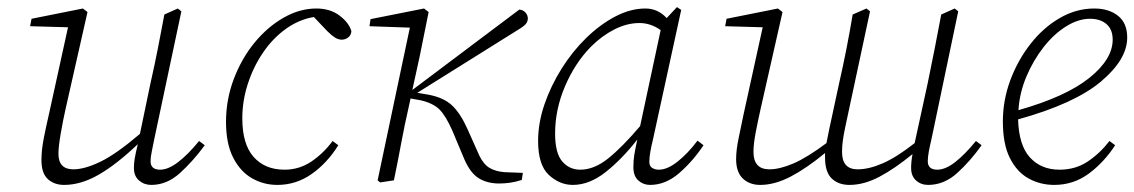

<svg xmlns="http://www.w3.org/2000/svg" viewBox="-20 -509 3202 542"><path d="M161 13Q133 13 115 -3.5Q97 -20 97 -57Q97 -86 104 -121Q111 -156 118 -186L172 -432L65 -435L69 -456L214 -485L227 -475L165 -201Q158 -170 151.5 -132.5Q145 -95 145 -75Q145 -31 187 -31Q219 -31 263.5 -52.5Q308 -74 375 -131L405 -275Q416 -323 425.5 -371.5Q435 -420 444 -468L482 -485L492 -477L415 -114Q412 -98 408.5 -81.5Q405 -65 405 -54Q405 -30 432 -30Q455 -30 483 -51.5Q511 -73 542 -111L558 -99Q525 -54 488 -20.5Q451 13 407 13Q387 13 372.5 0.5Q358 -12 358 -35Q358 -49 360.5 -63Q363 -77 369 -102Q308 -44 258 -15.5Q208 13 161 13Z M763 13Q724 13 691 -6Q658 -25 638 -64.5Q618 -104 618 -165Q618 -228 640 -286Q662 -344 698.5 -388.5Q735 -433 780.5 -459Q826 -485 873 -485Q912 -485 938.5 -465Q965 -445 972 -421Q971 -409 962.5 -403Q954 -397 945 -397Q935 -397 925.5 -403Q916 -409 904 -421L866 -461Q824 -454 787 -427.5Q750 -401 722.5 -360.5Q695 -320 679.5 -272Q664 -224 664 -175Q664 -102 696 -66Q728 -30 783 -30Q825 -30 859 -53Q893 -76 919 -111L935 -99Q904 -49 860 -18Q816 13 763 13Z M1046 0 1137 -431 1023 -435 1026 -455 1177 -485 1190 -475 1165 -351 1144 -255 1446 -482Q1457 -481 1463.5 -473.5Q1470 -466 1470 -457Q1470 -448 1464 -441Q1458 -434 1441 -424L1158 -247L1188 -242Q1232 -234 1256 -211.5Q1280 -189 1300 -144L1333 -70Q1345 -45 1362 -35Q1379 -25 1404 -23L1456 -21L1453 -1Q1434 5 1418.5 7Q1403 9 1389 9Q1356 9 1332 -5.5Q1308 -20 1291 -59L1257 -140Q1238 -183 1220 -200.5Q1202 -218 1167 -226L1139 -231L1134 -208Q1122 -156 1112.5 -104.5Q1103 -53 1092 0L1053 6Z M1547 -132Q1547 -77 1567 -53.5Q1587 -30 1618 -30Q1657 -30 1696.5 -61.5Q1736 -93 1787 -153L1845 -424Q1817 -444 1785 -444Q1750 -444 1714.5 -426Q1679 -408 1648 -377Q1603 -331 1575 -265.5Q1547 -200 1547 -132ZM1815 13Q1796 13 1782 0.5Q1768 -12 1768 -37Q1768 -56 1770.5 -71.5Q1773 -87 1778 -110L1779 -115Q1736 -60 1690 -23.5Q1644 13 1597 13Q1560 13 1529.5 -15Q1499 -43 1499 -111Q1499 -162 1517 -214.5Q1535 -267 1565.5 -315.5Q1596 -364 1635 -402Q1674 -440 1717 -462.5Q1760 -485 1802 -485Q1837 -485 1862 -458L1891 -489L1903 -481L1823 -114Q1819 -98 1816 -81.5Q1813 -65 1813 -52Q1813 -40 1821 -35Q1829 -30 1840 -30Q1864 -30 1893 -53Q1922 -76 1949 -112L1966 -99Q1936 -54 1897.5 -20.5Q1859 13 1815 13Z M2600 13Q2580 13 2566 0.5Q2552 -12 2552 -35Q2552 -53 2556 -74Q2506 -33 2462.5 -10Q2419 13 2378 13Q2347 13 2328 -5Q2309 -23 2309 -65Q2309 -68 2309 -71Q2309 -74 2309 -77Q2257 -34 2212 -10.5Q2167 13 2126 13Q2096 13 2077 -5Q2058 -23 2058 -60Q2058 -86 2065.5 -121Q2073 -156 2079 -186L2133 -432L2027 -435L2031 -456L2176 -485L2189 -475L2127 -201Q2120 -170 2113.5 -136.5Q2107 -103 2107 -80Q2107 -31 2152 -31Q2181 -31 2219.5 -47.5Q2258 -64 2313 -105Q2315 -115 2317 -125Q2319 -135 2321 -145L2349 -275Q2360 -323 2369.5 -371.5Q2379 -420 2387 -468L2426 -485L2436 -477L2366 -150Q2362 -131 2359.5 -114Q2357 -97 2357 -80Q2357 -31 2401 -31Q2433 -31 2472 -48Q2511 -65 2562 -105L2599 -275Q2609 -323 2618.5 -371.5Q2628 -420 2637 -468L2675 -485L2685 -477L2609 -114Q2605 -98 2602 -81.5Q2599 -65 2599 -54Q2599 -30 2626 -30Q2649 -30 2676.5 -51.5Q2704 -73 2735 -111L2751 -99Q2719 -54 2682 -20.5Q2645 13 2600 13Z M3057 -456Q3024 -456 2989.5 -434.5Q2955 -413 2926 -376Q2897 -339 2877.5 -293Q2858 -247 2855 -198Q2989 -236 3055 -289Q3121 -342 3121 -397Q3121 -426 3103.5 -441Q3086 -456 3057 -456ZM2956 13Q2917 13 2884 -5Q2851 -23 2831 -62.5Q2811 -102 2811 -166Q2811 -226 2832 -282.5Q2853 -339 2889 -385Q2925 -431 2971.5 -458Q3018 -485 3069 -485Q3110 -485 3136 -464.5Q3162 -444 3162 -403Q3162 -341 3087.5 -278.5Q3013 -216 2854 -172Q2856 -99 2887.5 -64.5Q2919 -30 2971 -30Q3016 -30 3050.5 -53Q3085 -76 3112 -111L3128 -99Q3096 -50 3053 -18.5Q3010 13 2956 13Z"/></svg>

Font: Source Serif Pro Light
Style: Italic
Weight: 300
Italic angle: -12°
Designer: Frank Grießhammer
Foundry: Adobe Systems Incorporated
Version: Version 3.001;hotconv 1.0.111;makeotfexe 2.5.65597